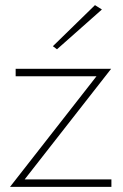

<svg xmlns="http://www.w3.org/2000/svg" viewBox="-20 -728 479 748"><path d="M356 -431 19 0H414V-29H76L413 -460H41V-431ZM377 -691 350 -708 186 -548 202 -536Z"/></svg>

Font: Jost ExtraLight
Style: Regular
Weight: 250
Version: Version 3.710